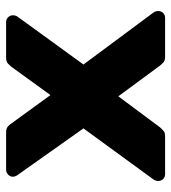

<svg xmlns="http://www.w3.org/2000/svg" viewBox="14 -574 560 628"><g transform="rotate(-90 294.0 -260.0)"><path d="M38 0Q29 0 22.5 -6.5Q16 -13 16 -23Q16 -25 17 -29.5Q18 -34 21 -38L188 -267L36 -482Q33 -486 31.5 -490Q30 -494 30 -498Q30 -507 37 -513.5Q44 -520 53 -520H175Q188 -520 194.5 -514Q201 -508 204 -503L297 -375L389 -502Q393 -507 399.5 -513.5Q406 -520 419 -520H536Q545 -520 551.5 -513.5Q558 -507 558 -498Q558 -494 557 -490Q556 -486 553 -482L397 -267L567 -38Q570 -34 571 -30Q572 -26 572 -23Q572 -13 565.5 -6.5Q559 0 550 0H422Q410 0 404 -5.5Q398 -11 394 -16L293 -153L191 -16Q187 -12 181 -6Q175 0 163 0Z"/></g></svg>

Font: DVN-Rubik
Style: Bold
Weight: 700
Designer: Hubert and Fischer
Foundry: Hubert & Fischer
Version: Version 2.102